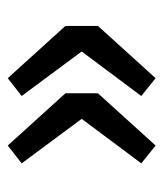

<svg xmlns="http://www.w3.org/2000/svg" viewBox="17 -500 422 496"><g transform="rotate(90 228.0 -252.0)"><path d="M182 -61 47 -210V-294L182 -443L228 -406L113 -252L228 -97ZM356 -61 221 -210V-294L356 -443L402 -406L287 -252L402 -97Z"/></g></svg>

Font: TT Toshiba Sans Medium
Style: Regular
Weight: 500
Designer: Paul D. Hunt
Foundry: Toshiba Corporation
Version: Version 2.020;PS 2.000;hotconv 1.0.86;makeotf.lib2.5.63406